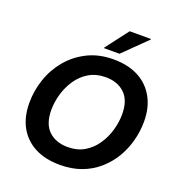

<svg xmlns="http://www.w3.org/2000/svg" viewBox="-163 -1069 1130 1215"><g transform="rotate(20 402.0 -461.0)"><path d="M60 -292Q60 -373 86.5 -451.5Q113 -530 165.5 -593Q218 -656 294 -694Q370 -732 468 -732Q568 -732 638 -694.5Q708 -657 745.5 -588.5Q783 -520 783 -428Q783 -362 766 -298Q749 -234 716 -178.5Q683 -123 633.5 -79.5Q584 -36 519.5 -12Q455 12 375 12Q276 12 205.5 -25Q135 -62 97.5 -130Q60 -198 60 -292ZM206 -297Q206 -203 254.5 -157Q303 -111 382 -111Q448 -111 495.5 -139.5Q543 -168 574.5 -215Q606 -262 621.5 -316.5Q637 -371 637 -423Q637 -517 588.5 -563Q540 -609 461 -609Q396 -609 348 -580.5Q300 -552 268.5 -505Q237 -458 221.5 -403.5Q206 -349 206 -297ZM386 -778V-782L502 -934H645V-930L490 -778Z"/></g></svg>

Font: Kufam SemiBold
Style: Italic
Weight: 600
Italic angle: -11°
Designer: Artur Schmal
Foundry: Original Type
Version: Version 1.301; ttfautohint (v1.8.3)